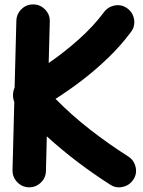

<svg xmlns="http://www.w3.org/2000/svg" viewBox="-20 -758 637 853"><path d="M108.4 74.2Q77.6 73.2 56.4 51Q35.2 28.8 35.6 -2L43.5 -305.2Q37.6 -319.3 37.8 -336.2Q38.1 -353 44.9 -368.7L52.7 -666Q53.7 -696.3 75.9 -717.8Q98.1 -739.3 128.9 -738.3Q159.2 -737.8 180.7 -715.3Q202.1 -692.9 201.2 -662.6L196.3 -478Q266.6 -526.4 331.1 -584Q395.5 -641.6 442.4 -704.6Q460.9 -729 491.5 -733.9Q522 -738.8 546.4 -720.2Q570.8 -702.1 575.7 -671.4Q580.6 -640.6 562 -616.2Q517.6 -556.2 461.4 -502Q405.3 -447.8 345 -401.6Q284.7 -355.5 226.6 -318.8Q299.8 -244.6 381.6 -181.2Q463.4 -117.7 550.3 -62.5Q575.7 -45.9 582.5 -15.6Q589.4 14.6 572.3 40Q555.7 65.4 525.4 72.3Q495.1 79.1 469.7 62.5Q397 16.1 325.7 -37.8Q254.4 -91.8 188 -152.3L184.1 1.5Q183.6 32.2 161.1 53.5Q138.7 74.7 108.4 74.2Z"/></svg>

Font: Mikhak-DS1-FD ExtraBold
Style: Regular
Weight: 800
Designer: Amin Abedi
Version: Version 3.2